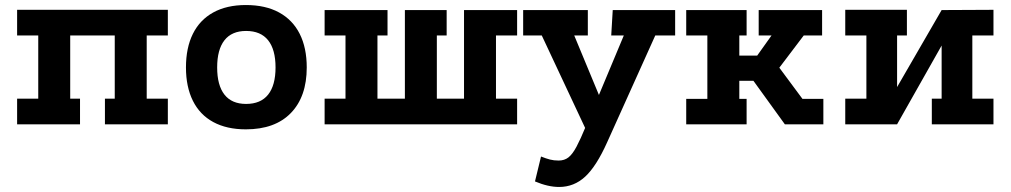

<svg xmlns="http://www.w3.org/2000/svg" viewBox="-20 -494 4016 763"><path d="M48 -455H647V-353H563V-102H647V0H397V-102H436V-353H259V-102H298V0H48V-102H132V-353H48Z M957 -474Q1035 -474 1089 -444.5Q1143 -415 1171 -359.5Q1199 -304 1199 -226Q1199 -110 1136 -45Q1073 20 957 20Q881 20 827.5 -9Q774 -38 746.5 -93.5Q719 -149 719 -226Q719 -304 746.5 -359.5Q774 -415 827.5 -444.5Q881 -474 957 -474ZM958 -371Q901 -371 872 -334Q843 -297 843 -226Q843 -155 872 -118Q901 -81 958 -81Q1016 -81 1045.5 -118Q1075 -155 1075 -226Q1075 -297 1045.5 -334Q1016 -371 958 -371Z M1270 -454H1520V-353H1480V-102H1589V-353V-454H1755V-353H1716V-102H1824V-353V-454H2035V-353H1951V-102H2035V0H1270V-102H1353V-353H1270Z M2202 249Q2180 249 2156 243.5Q2132 238 2106 227L2130 128Q2150 136 2165.5 140Q2181 144 2200 144Q2223 144 2239 131.5Q2255 119 2271 89Q2287 59 2308 8L2459 -353H2409L2415 -454H2663V-353H2584L2393 71Q2350 167 2305.5 208Q2261 249 2202 249ZM2329 65 2133 -353H2059V-454H2316V-353H2262L2389 -47Z M2707 -454H2947V-353H2918V-273H2989L3046 -353H2995V-454H3247V-353H3174L3077 -225L3169 -101H3252V0H3099L2974 -173H2918V-101H2947V0H2707V-101H2791V-353H2707Z M3339 -455H3584V-353H3545V-148L3722 -454L3928 -455V-353H3844V-102H3928V0H3683V-102H3722V-313L3545 0H3339V-102H3423V-353H3339Z"/></svg>

Font: Podkova ExtraBold
Style: Regular
Weight: 800
Designer: Ilya Yudin
Foundry: Cyreal (www.cyreal.org)
Version: Version 2.103